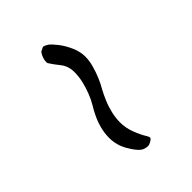

<svg xmlns="http://www.w3.org/2000/svg" viewBox="17 -533 566 566"><g transform="rotate(45 300.0 -250.0)"><path d="M415 -190Q395 -190 376 -195Q357 -200 340.5 -208Q324 -216 311 -224Q298 -232 280 -239Q262 -246 243 -250.5Q224 -255 205 -255Q180 -255 162 -240.5Q144 -226 131 -218Q127 -216 118.5 -217.5Q110 -219 102 -223Q94 -227 92 -231L90 -236Q86 -241 87.5 -245.5Q89 -250 94 -258Q100 -266 116 -278.5Q132 -291 153.5 -300.5Q175 -310 195 -310Q212 -310 230.5 -305Q249 -300 267 -292.5Q285 -285 300 -276Q313 -269 330.5 -261.5Q348 -254 367.5 -249.5Q387 -245 405 -245Q429 -245 452 -254Q475 -263 489 -272Q497 -277 500.5 -276Q504 -275 508 -268L510 -264Q514 -258 512.5 -248.5Q511 -239 506 -232Q497 -220 471 -205Q445 -190 415 -190Z"/></g></svg>

Font: Winky Sans Light
Style: Regular
Weight: 300
Designer: Simon Atzbach
Foundry: typofactur
Version: Version 1.205